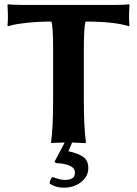

<svg xmlns="http://www.w3.org/2000/svg" viewBox="-20 -668 642 900"><path d="M242.2 96.2 235.8 89.8 283.2 0Q220.2 1.5 220.2 2.9L219.2 0Q229 -67.9 229 -200.2V-436Q229 -540 221.2 -566.9Q161.1 -566.9 110.1 -561.5Q59.1 -556.2 38.1 -550.3L17.1 -544.9L15.1 -548.8Q19 -582 15.1 -645L17.1 -647.9Q41 -645 77.1 -645H524.9Q561 -645 585 -647.9L586.9 -645Q583 -582 586.9 -548.8L585 -544.9Q515.1 -566.9 380.9 -566.9Q373 -540 373 -436V-200.2Q373 -71.3 382.8 0L380.9 2.9Q348.1 1 317.9 0L300.8 41Q343.8 49.8 368.9 66.7Q394 83.5 394 120.1Q394 158.2 360.4 185.1Q326.7 211.9 278.3 211.9Q242.7 211.9 212.9 192.9Q212.9 173.8 226.1 161.6Q263.7 175.8 284.2 175.3Q307.6 175.3 319.3 167.5Q331.1 159.7 331.1 140.1Q331.1 101.1 242.2 96.2Z"/></svg>

Font: Linux Biolinum
Style: Bold
Weight: 700
Designer: Philipp H. Poll
Foundry: Philipp H. Poll
Version: Version 1.3.2 ; ttfautohint (v0.9)